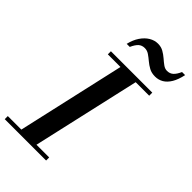

<svg xmlns="http://www.w3.org/2000/svg" viewBox="-333 -1078 1170 1170"><g transform="rotate(45 252.0 -493.0)"><path d="M69 0 238.5 -750H369.5L199.5 0ZM-41.5 0V-26.5H315V0ZM123.5 -723.5V-750H480V-723.5ZM422.5 -831Q392 -831 370 -843Q348 -855 329.8 -870.5Q311.5 -886 294 -898Q276.5 -910 256 -910Q232 -910 216.2 -896Q200.5 -882 186 -850H159.5Q169.5 -892.5 190 -923Q210.5 -953.5 237.5 -969.8Q264.5 -986 293.5 -986Q321 -986 342 -974Q363 -962 380.8 -946.5Q398.5 -931 415 -919Q431.5 -907 449.5 -907Q474 -907 490 -921.8Q506 -936.5 519.5 -967H546Q536 -919.5 518 -889.5Q500 -859.5 475.8 -845.2Q451.5 -831 422.5 -831Z"/></g></svg>

Font: Bodoni Moda 9pt SemiBold
Style: Italic
Weight: 600
Italic angle: -13°
Designer: Owen Earl
Foundry: indestructible type
Version: Version 2.004